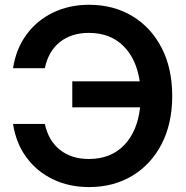

<svg xmlns="http://www.w3.org/2000/svg" viewBox="-20 -759 765 791"><path d="M347.2 11.7Q264.6 11.7 198.2 -20.3Q131.8 -52.2 88.9 -110.6Q45.9 -168.9 33.7 -248.5H164.6Q180.2 -178.2 227.8 -141.1Q275.4 -104 345.7 -104Q436.5 -104 491.5 -161.1Q546.4 -218.3 557.1 -316.9H277.8V-423.8H555.7Q542 -516.6 487.8 -570.1Q433.6 -623.5 345.7 -623.5Q274.9 -623.5 227.3 -586.2Q179.7 -548.8 164.6 -478H33.7Q45.9 -557.6 88.9 -616.2Q131.8 -674.8 198.2 -707Q264.6 -739.3 347.2 -739.3Q447.3 -739.3 524.7 -692.9Q602.1 -646.5 645.8 -562Q689.5 -477.5 689.5 -363.3Q689.5 -250 645.8 -165.5Q602.1 -81.1 524.7 -34.7Q447.3 11.7 347.2 11.7Z"/></svg>

Font: Inter Display SemiBold
Style: Regular
Weight: 600
Designer: Rasmus Andersson
Foundry: rsms
Version: Version 4.001;git-9221beed3